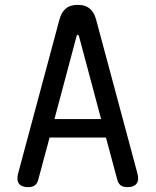

<svg xmlns="http://www.w3.org/2000/svg" viewBox="-20 -760 640 790"><path d="M204 -270H396L305 -611Q303 -617 300 -617Q297 -617 295 -611ZM416 -194H184L137 -19Q133 -5 123.5 2.5Q114 10 95 10Q69 10 58 -4.5Q47 -19 55 -48L225 -681Q233 -710 251 -725Q269 -740 300 -740Q331 -740 349 -725Q367 -710 375 -681L545 -48Q553 -19 542 -4.5Q531 10 505 10Q486 10 476.5 2.5Q467 -5 463 -19Z"/></svg>

Font: Maple Mono
Style: Regular
Weight: 400
Monospace: yes
Designer: subframe7536
Version: Version 7.300